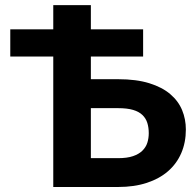

<svg xmlns="http://www.w3.org/2000/svg" viewBox="-20 -746 779 766"><path d="M342.5 -725.5V-629H551V-520.5H342.5V-430H451.5Q524 -430 575.5 -414Q627 -398 659.2 -370.5Q691.5 -343 706.5 -306.8Q721.5 -270.5 721.5 -229.5Q721.5 -177.5 703.2 -135.2Q685 -93 650.5 -63Q616 -33 565.8 -16.5Q515.5 0 451.5 0H192.5V-520.5H21V-629H192.5V-725.5ZM342.5 -314.5V-115H451.5Q487 -115 510.5 -123Q534 -131 548 -144.8Q562 -158.5 567.8 -176.5Q573.5 -194.5 573.5 -214.5Q573.5 -237 567.8 -255.5Q562 -274 548.2 -287.2Q534.5 -300.5 511 -307.5Q487.5 -314.5 451.5 -314.5Z"/></svg>

Font: Lato Heavy
Style: Regular
Weight: 800
Designer: Lukasz Dziedzic
Foundry: tyPoland Lukasz Dziedzic
Version: Version 2.007; 2014-02-27